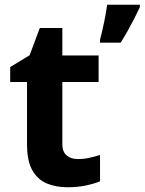

<svg xmlns="http://www.w3.org/2000/svg" viewBox="-20 -780 610 810"><path d="M308 -109Q333 -109 356 -114Q379 -119 402 -126V-15Q378 -5 342.5 2.5Q307 10 265 10Q216 10 177.5 -6Q139 -22 116.5 -61.5Q94 -101 94 -171V-434H23V-497L105 -547L148 -662H243V-546H396V-434H243V-171Q243 -140 261 -124.5Q279 -109 308 -109ZM570 -750Q560 -728 547.5 -703.5Q535 -679 520.5 -653Q506 -627 489 -600H402V-613Q406 -628 410.5 -646.5Q415 -665 419 -685Q423 -705 426.5 -724.5Q430 -744 432 -760H570Z"/></svg>

Font: Noto Sans Tamil
Style: Regular
Weight: 400
Designer: Jelle Bosma - Monotype Design Team
Foundry: Monotype Imaging Inc.
Version: Version 2.003